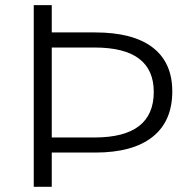

<svg xmlns="http://www.w3.org/2000/svg" viewBox="-20 -719 710 739"><path d="M346.2 -594.2Q491.7 -594.2 567.4 -536.4Q643.1 -478.5 643.1 -367.2Q643.1 -252.4 567.1 -192.1Q491.2 -131.8 346.2 -131.8H179.2V0H109.9V-699.2H179.2V-594.2ZM344.2 -189.9Q571.8 -189.9 571.8 -365.2Q571.8 -536.1 344.2 -536.1H179.2V-189.9Z"/></svg>

Font: Montserrat arm Light
Style: Regular
Weight: 300
Designer: Julieta Ulanovsky
Foundry: Julieta Ulanovsky
Version: Version 6.000;PS 006.000;hotconv 1.0.88;makeotf.lib2.5.64775